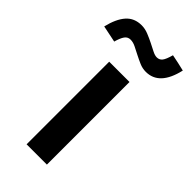

<svg xmlns="http://www.w3.org/2000/svg" viewBox="-296 -787 843 843"><g transform="rotate(45 125.5 -365.5)"><path d="M0 0ZM186 -513V0H60V-513ZM13 -591Q-7 -595 -26 -599Q-45 -603 -65 -607Q-51 -666 -24 -696.5Q3 -727 48 -727Q69 -727 90 -718.5Q111 -710 130 -700.5Q149 -691 165.5 -682.5Q182 -674 194 -674Q210 -674 219.5 -686Q229 -698 238 -731Q258 -727 277 -723Q296 -719 316 -714Q289 -595 205 -595Q184 -595 164.5 -603.5Q145 -612 126.5 -621.5Q108 -631 91 -639.5Q74 -648 58 -648Q41 -648 31 -634Q21 -620 13 -591Z"/></g></svg>

Font: Rosa Sans SemiBold
Style: Regular
Weight: 600
Designer: Pentagram / MCKL
Foundry: Pentagram / MCKL
Version: Version 1.005;September 16, 2019;FontCreator 11.5.0.2425 64-